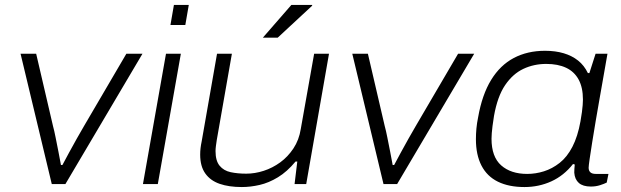

<svg xmlns="http://www.w3.org/2000/svg" viewBox="-20 -743 2508 775"><path d="M189 0 63 -526H126L194 -234Q199 -216 204.5 -188Q210 -160 216 -130Q222 -100 226 -77H232Q243 -98 258.5 -126.5Q274 -155 290 -183.5Q306 -212 319 -234L490 -526H555L244 0Z M668 -642 682 -723H742L728 -642ZM557 0 650 -526H710L617 0Z M956 12Q904 12 866.5 -1Q829 -14 808.5 -43Q788 -72 788 -119Q788 -132 789.5 -145Q791 -158 794 -172L856 -526H916L855 -178Q853 -165 851.5 -153.5Q850 -142 850 -133Q850 -94 866.5 -74Q883 -54 911 -48Q939 -42 974 -42Q1009 -42 1044.5 -53.5Q1080 -65 1111 -87.5Q1142 -110 1164.5 -144Q1187 -178 1194 -222L1248 -526H1308L1216 0H1169L1180 -91H1173Q1139 -50 1102 -27.5Q1065 -5 1028 3.5Q991 12 956 12ZM1041 -591 1156 -723H1240V-720L1101 -591Z M1528 0 1402 -526H1465L1533 -234Q1538 -216 1543.5 -188Q1549 -160 1555 -130Q1561 -100 1565 -77H1571Q1582 -98 1597.5 -126.5Q1613 -155 1629 -183.5Q1645 -212 1658 -234L1829 -526H1894L1583 0Z M2097 12Q2034 12 1990 -9.5Q1946 -31 1923.5 -74.5Q1901 -118 1901 -181Q1901 -202 1903 -224Q1905 -246 1910 -270Q1926 -361 1962.5 -420.5Q1999 -480 2054 -509Q2109 -538 2180 -538Q2222 -538 2255.5 -528Q2289 -518 2313.5 -498.5Q2338 -479 2353 -448H2359L2384 -526H2432L2412 -412Q2407 -383 2399.5 -341Q2392 -299 2384.5 -254.5Q2377 -210 2370.5 -169.5Q2364 -129 2360 -101Q2356 -73 2356 -66Q2356 -54 2363 -47.5Q2370 -41 2385 -41H2436L2429 -6Q2419 -1 2402 4.5Q2385 10 2365 10Q2333 10 2316.5 -4.5Q2300 -19 2298 -46Q2298 -53 2298.5 -61.5Q2299 -70 2300 -79L2293 -81Q2256 -34 2205.5 -11Q2155 12 2097 12ZM2108 -41Q2142 -41 2175.5 -51.5Q2209 -62 2239 -85.5Q2269 -109 2290.5 -150.5Q2312 -192 2323 -253Q2327 -275 2329 -291Q2331 -307 2332 -319Q2333 -331 2333 -341Q2333 -390 2315.5 -422Q2298 -454 2265 -469.5Q2232 -485 2185 -485Q2135 -485 2092.5 -465Q2050 -445 2019 -399.5Q1988 -354 1974 -275Q1970 -251 1968 -234Q1966 -217 1965 -205.5Q1964 -194 1964 -183Q1964 -110 2003 -75.5Q2042 -41 2108 -41Z"/></svg>

Font: Archivo SemiExpanded ExtraLight
Style: Italic
Weight: 250
Width: 6
Italic angle: -10°
Designer: Hector Gatti
Foundry: Omnibus-Type
Version: Version 2.001